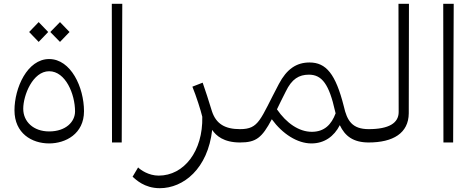

<svg xmlns="http://www.w3.org/2000/svg" viewBox="-20 -748 2491 1008"><path d="M238 5C324 5 421 -45 421 -164C421 -290 352 -438 238 -438C123 -438 56 -286 56 -169C56 -48 147 5 238 5ZM102 -177C102 -248 152 -374 238 -374C324 -374 374 -254 374 -163C374 -109 326 -58 238 -58C156 -58 102 -109 102 -177ZM133 -580 183 -528 233 -580 183 -632ZM244 -580 295 -528 345 -580 295 -632Z M568 0H619L622 -728H567Z M819 240C943 240 1071 138 1094 -66C1114 -36 1154 0 1240 0L1259 -12V-58L1240 -70C1162 -70 1115 -97 1093 -163C1073 -228 1061 -265 1044 -314L990 -293C1011 -241 1034 -169 1042 -135C1046 46 946 174 813 174C760 174 718 144 705 131L676 180C693 194 737 240 819 240Z M1240 0C1324 0 1355 -24 1407 -122C1463 -45 1541 5 1615 5C1683 5 1734 -32 1764 -91C1791 -34 1834 0 1916 0L1935 -12V-58L1916 -70C1829 -70 1802 -114 1785 -190C1742 -360 1692 -420 1605 -420C1536 -420 1485 -385 1444 -307C1345 -120 1341 -70 1240 -70L1221 -58V-12ZM1434 -174C1447 -201 1462 -232 1480 -267C1512 -334 1550 -356 1602 -356C1671 -356 1708 -304 1739 -165L1742 -153C1720 -94 1683 -56 1617 -56C1550 -56 1484 -101 1434 -174Z M1915 0C2044 0 2125 -49 2126 -153L2127 -728H2072L2073 -160C2073 -102 2022 -70 1915 -70L1897 -58V-12Z M2308 0H2359L2362 -728H2307Z"/></svg>

Font: Wafeq Light
Style: Regular
Weight: 300
Designer: Rasmus Andersson & Azza Alameddine
Foundry: Google & TypeTogether
Version: Version 3.000;January 28, 2025;FontCreator 15.0.0.3014 64-bi